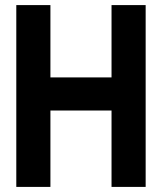

<svg xmlns="http://www.w3.org/2000/svg" viewBox="-20 -734 636 754"><path d="M418 0V-714H552V0ZM44 0V-714H178V0ZM178 -300V-430H418V-300Z"/></svg>

Font: Foldit SemiBold
Style: Regular
Weight: 600
Version: Version 1.003